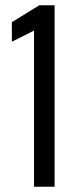

<svg xmlns="http://www.w3.org/2000/svg" viewBox="-20 -708 289 728"><path d="M109 0V-592L25 -550V-624L129 -688H187V0Z"/></svg>

Font: Saira ExtraCondensed Medium
Style: Regular
Weight: 500
Width: 2
Designer: Hector Gatti with collaboration of the Omnibus-Type team
Foundry: Omnibus-Type
Version: Version 1.101